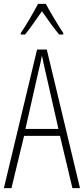

<svg xmlns="http://www.w3.org/2000/svg" viewBox="-20 -1035 432 989"><path d="M216 -1015H176C153 -971 111 -899 87 -865V-857H109C135 -888 170 -941 196 -977C224 -938 257 -889 285 -857H306V-865C289 -889 241 -968 216 -1015ZM353 -66H392L221 -780H171L0 -66H39L104 -335H289ZM215 -662 281 -371H111L177 -663C185 -697 191 -720 196 -749C202 -720 207 -696 215 -662Z"/></svg>

Font: Noto Sans Malayalam UI ExtraCondensed ExtraLight
Style: Regular
Weight: 200
Width: 2
Designer: Jelle Bosma - Monotype Design Team
Foundry: Monotype Imaging Inc.
Version: Version 2.104